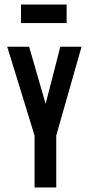

<svg xmlns="http://www.w3.org/2000/svg" viewBox="-20 -830 390 850"><path d="M133 0V-230L12 -623H109L182 -370L247 -623H341L229 -230V0ZM73 -728V-810H275V-728Z"/></svg>

Font: Inconsolata ExtraCondensed ExtraBold
Style: Regular
Weight: 800
Width: 2
Monospace: yes
Designer: Raph Levien, Cyreal, Brenton Simpson
Foundry: Raph Levien, Cyreal, Google
Version: Version 3.001; ttfautohint (v1.8.2.53-6de2)